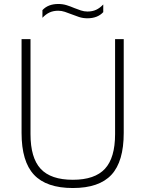

<svg xmlns="http://www.w3.org/2000/svg" viewBox="-20 -937 732 966"><path d="M346.5 9Q213.5 9 151 -57.8Q88.5 -124.5 88.5 -268V-740H133.5V-262Q133.5 -143 184.5 -87.8Q235.5 -32.5 346.5 -32.5Q457 -32.5 508 -87.8Q559 -143 559 -262V-740H602.5V-268Q602.5 -124.5 540.8 -57.8Q479 9 346.5 9ZM419.5 -845Q397.5 -845 377.5 -851.5Q357.5 -858 339 -865.5Q322.5 -872 306.2 -877.5Q290 -883 273 -883Q248 -883 229.2 -874.2Q210.5 -865.5 193.5 -847.5V-886Q222 -917 273.5 -917Q295.5 -917 315.5 -910.8Q335.5 -904.5 354 -896.5Q370.5 -890 386.8 -884.5Q403 -879 420 -879Q445 -879 463.8 -887.8Q482.5 -896.5 499.5 -914.5V-876Q471 -845 419.5 -845Z"/></svg>

Font: Encode Sans XLt
Style: Regular
Weight: 200
Designer: Multiple Designers
Foundry: Impallari Type
Version: Version 3.002; ttfautohint (v1.8.3) -l 8 -r 50 -G 200 -x 14 